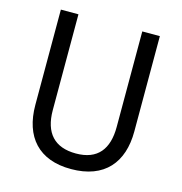

<svg xmlns="http://www.w3.org/2000/svg" viewBox="-107 -877 868 918"><g transform="rotate(15 327.0 -418.0)"><path d="M572 -308V-780H485V-307C485 -198 437 -134 329 -134C223 -134 169 -193 169 -306V-780H82V-309C82 -150 166 -56 325 -56C492 -56 572 -155 572 -308Z"/></g></svg>

Font: Noto Sans Malayalam UI SemiCondensed
Style: Regular
Weight: 400
Width: 4
Designer: Jelle Bosma - Monotype Design Team
Foundry: Monotype Imaging Inc.
Version: Version 2.104